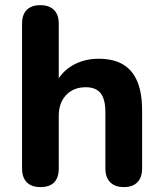

<svg xmlns="http://www.w3.org/2000/svg" viewBox="-20 -734 649 762"><path d="M140 8.5Q105 8.5 86.2 -10.6Q67.5 -29.8 67.5 -65.8V-640Q67.5 -676 86.2 -694.8Q105 -713.5 140 -713.5Q175 -713.5 194.1 -694.8Q213.2 -676 213.2 -640V-397H198.8Q221.5 -447.5 267.2 -474.1Q313 -500.8 371 -500.8Q430 -500.8 468 -478.4Q506 -456 525 -410.5Q544 -365 544 -295.2V-65.8Q544 -29.8 525.2 -10.6Q506.5 8.5 471.5 8.5Q436.5 8.5 417.4 -10.6Q398.2 -29.8 398.2 -65.8V-288.8Q398.2 -341 379.1 -364.4Q360 -387.8 320.8 -387.8Q271.8 -387.8 242.5 -356.8Q213.2 -325.8 213.2 -274.2V-65.8Q213.2 8.5 140 8.5Z"/></svg>

Font: Nunito ExtraLight
Style: Regular
Weight: 200
Designer: Vernon Adams
Foundry: Vernon Adams
Version: Version 3.602;April 4, 2023;FontCreator 14.0.0.2856 64-bit